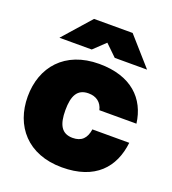

<svg xmlns="http://www.w3.org/2000/svg" viewBox="-135 -835 852 949"><g transform="rotate(20 290.5 -360.0)"><path d="M298 12C473 12 555 -83 570 -216H376C369 -168 345 -143 298 -143C239 -143 218 -185 218 -260C218 -335 239 -377 298 -377C339 -377 367 -356 376 -317H571C555 -443 467 -532 298 -532C117 -532 20 -414 20 -260C20 -106 117 12 298 12ZM68 -586H238L299 -644L359 -586H529L400 -732H197Z"/></g></svg>

Font: Aspekta 950
Style: Regular
Weight: 950
Designer: Ivo Dolenc
Version: Version 2.000